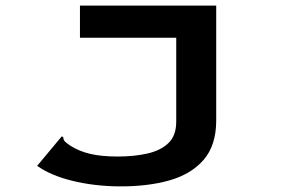

<svg xmlns="http://www.w3.org/2000/svg" viewBox="-20 -488 1040 682"><path d="M400 174Q313 173 236 154Q159 135 112 101L193 4L200 -4L205 0Q205 9 210.5 14.5Q216 20 229 29Q260 49 300 58.5Q340 68 398 68Q458 68 505 57Q552 46 579 19.5Q606 -7 606 -56V-354H264V-468H748V-60Q748 28 703.5 79.5Q659 131 581 153Q503 175 400 174Z"/></svg>

Font: Inconsolata UltraExpanded ExtraBold
Style: Regular
Weight: 800
Width: 9
Monospace: yes
Designer: Raph Levien, Cyreal, Brenton Simpson
Foundry: Raph Levien, Cyreal, Google
Version: Version 3.001; ttfautohint (v1.8.2.53-6de2)